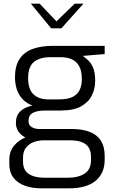

<svg xmlns="http://www.w3.org/2000/svg" viewBox="-20 -786 616 1051"><path d="M207 245Q155 245 115.5 230.5Q76 216 53.5 186.5Q31 157 31 113V89Q31 43 56.5 12Q82 -19 121 -34.5Q160 -50 201 -50L221 -18Q191 -18 165 -8.5Q139 1 122.5 22Q106 43 106 76V98Q106 146 138 166.5Q170 187 225 187H349Q409 187 443.5 164Q478 141 478 92V72Q478 44 467 24Q456 4 430.5 -7Q405 -18 359 -18H198Q136 -18 101.5 -44.5Q67 -71 67 -113Q67 -153 90.5 -176Q114 -199 157 -208Q120 -223 99 -248.5Q78 -274 70 -303.5Q62 -333 62 -363Q62 -425 87 -463Q112 -501 158.5 -518Q205 -535 268 -535H553V-490L433 -480Q446 -471 462 -456.5Q478 -442 489.5 -415.5Q501 -389 501 -343Q501 -302 483.5 -265Q466 -228 425 -204.5Q384 -181 312 -181H227Q185 -181 160.5 -168.5Q136 -156 136 -124Q136 -100 154 -90Q172 -80 192 -80H369Q431 -80 471.5 -64Q512 -48 532.5 -15.5Q553 17 553 67V89Q553 162 503.5 203.5Q454 245 356 245ZM244 -242H304Q355 -242 381.5 -257.5Q408 -273 418 -298Q428 -323 428 -352Q428 -397 413.5 -423.5Q399 -450 373 -461.5Q347 -473 313 -473H256Q199 -473 166.5 -447.5Q134 -422 134 -359Q134 -297 163.5 -269.5Q193 -242 244 -242ZM260 -631 149 -766H197L289 -669L389 -766H437L316 -631Z"/></svg>

Font: Exo Thin
Style: Regular
Weight: 400
Version: Version 2.000